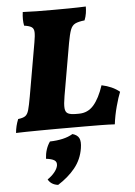

<svg xmlns="http://www.w3.org/2000/svg" viewBox="-64 -727 768 1092"><g transform="rotate(-5 320.0 -180.5)"><path d="M10 3Q12 -18 16.5 -36.5Q21 -55 29 -75Q56 -78 69.5 -87Q83 -96 90 -121Q97 -146 106 -197L159 -501Q166 -540 165 -560Q164 -580 151 -588.5Q138 -597 109 -601Q102 -635 108 -679Q145 -677 187 -676.5Q229 -676 281 -676Q320 -676 372 -676.5Q424 -677 468 -679Q468 -660 465 -640.5Q462 -621 454 -601Q418 -597 400 -588Q382 -579 373 -555Q364 -531 355 -481L303 -182Q295 -136 297 -113Q299 -90 314 -82.5Q329 -75 359 -75H376Q427 -75 460.5 -113.5Q494 -152 518 -225Q580 -212 620 -179Q608 -150 594 -98.5Q580 -47 574 3Q540 1 494.5 0.5Q449 0 401.5 0Q354 0 314 0Q286 0 242 0Q198 0 151 0.5Q104 1 65.5 1.5Q27 2 10 3ZM223 318Q183 313 166 282Q191 265 207 245Q223 225 226 207Q229 187 214.5 177.5Q200 168 167 164Q170 108 198 68Q238 67 271 59.5Q304 52 329 37Q357 45 366.5 64Q376 83 370 121Q360 185 321 233Q282 281 223 318Z"/></g></svg>

Font: Vollkorn Black
Style: Italic
Weight: 900
Italic angle: -11°
Designer: Friedrich Althausen
Foundry: Friedrich Althausen
Version: Version 5.000; ttfautohint (v1.8.3)